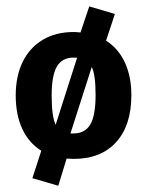

<svg xmlns="http://www.w3.org/2000/svg" viewBox="-20 -491 466 608"><path d="M396 -189.5Q396 -94.2 347.9 -41Q299.8 12.2 212.9 12.2L190.9 11.2L164.6 97.2L82.5 73.2L110.8 -13.7Q71.8 -37.6 50.8 -82.3Q29.8 -127 29.8 -189Q29.8 -249.5 51.5 -294.4Q73.2 -339.4 114.7 -364.5Q156.2 -389.6 212.9 -389.6Q220.7 -389.6 234.9 -388.2L262.7 -470.7L343.8 -446.8L315.9 -362.3Q355 -337.4 375.5 -293Q396 -248.5 396 -189.5ZM143.6 -189Q143.6 -122.1 156.2 -95.7L224.1 -308.1Q220.7 -308.6 212.9 -308.6Q176.8 -308.6 160.2 -280.3Q143.6 -252 143.6 -189ZM282.7 -189.5Q282.7 -254.9 270.5 -278.8L203.1 -68.4H212.9Q249 -68.4 265.9 -96.7Q282.7 -125 282.7 -189.5Z"/></svg>

Font: Amiri Typewriter
Style: Bold
Weight: 700
Monospace: yes
Designer: Khaled Hosny
Version: Version 1.1